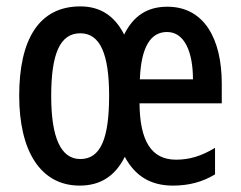

<svg xmlns="http://www.w3.org/2000/svg" viewBox="-20 -570 753 600"><path d="M503 -549C441 -549 397 -521 368 -462C338 -521 293 -550 231 -550C102 -550 40 -447 40 -271C40 -99 106 10 229 10C294 10 340 -20 370 -80C402 -20 451 10 520 10C570 10 612 -1 652 -25V-108C609 -82 572 -71 530 -71C454 -71 417 -128 416 -247H673V-309C673 -447 619 -549 503 -549ZM502 -470C557 -470 583 -407 583 -322H417C421 -424 451 -470 502 -470ZM231 -466C293 -466 321 -401 321 -271C321 -136 294 -73 231 -73C170 -73 140 -140 140 -270C140 -401 167 -466 231 -466Z"/></svg>

Font: Noto Sans Bengali ExtraCondensed Medium
Style: Regular
Weight: 500
Width: 2
Designer: Joana Ranito - Universal Thirst; Jelle Bosma - Monotype Design Team
Foundry: Universal Thirst ehf.
Version: Version 3.000